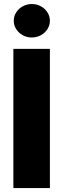

<svg xmlns="http://www.w3.org/2000/svg" viewBox="-20 -955 321 975"><path d="M233.4 0H47.9V-707H233.4ZM49.8 -849.6Q49.8 -872.6 62.3 -892.1Q74.7 -911.6 95.7 -923.1Q116.7 -934.6 141.6 -934.6Q166.5 -934.6 187.5 -923.1Q208.5 -911.6 220.9 -892.1Q233.4 -872.6 233.4 -849.6Q233.4 -826.7 220.9 -807.1Q208.5 -787.6 187.5 -776.1Q166.5 -764.6 141.6 -764.6Q116.7 -764.6 95.7 -776.1Q74.7 -787.6 62.3 -807.1Q49.8 -826.7 49.8 -849.6Z"/></svg>

Font: Pretendard JP Black
Style: Regular
Weight: 900
Designer: Base glyphs from Inter by Rasmus Andersson; Hangeul glyphs from Noto Sans CJK(Source Han Sans) by Jang Soo-young and Kan
Foundry: Kil Hyung-jin
Version: Version 1.309